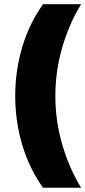

<svg xmlns="http://www.w3.org/2000/svg" viewBox="-20 -762 403 906"><path d="M362.8 -742.2Q306.2 -649.9 273.7 -538.1Q241.2 -426.3 241.2 -309.1Q241.2 -191.9 273.7 -80.1Q306.2 31.7 362.8 124H183.1Q119.1 34.7 85.4 -76.9Q51.8 -188.5 51.8 -309.1Q51.8 -429.7 85.4 -541.3Q119.1 -652.8 183.1 -742.2Z"/></svg>

Font: Montserrat arm ExtraBold
Style: Regular
Weight: 800
Designer: Julieta Ulanovsky
Foundry: Julieta Ulanovsky
Version: Version 6.000;PS 006.000;hotconv 1.0.88;makeotf.lib2.5.64775